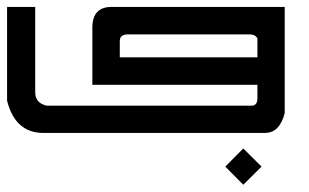

<svg xmlns="http://www.w3.org/2000/svg" viewBox="-20 -376 874 543"><path d="M668 146.5 617.2 95.2 668 43.9 719.7 95.2ZM0 -356.4H79.6V-114.7Q79.6 -84.5 112.3 -77.1H691.4Q708 -77.1 708 -98.6V-136.2H241.2V-297.9Q241.2 -356.4 295.4 -356.4H785.2V-56.2Q771 0 729 0H103Q22.9 0 0 -91.3ZM318.8 -260.3V-213.9H708V-267.1Q702.6 -278.8 684.6 -278.8H342.3Q318.8 -278.8 318.8 -260.3Z"/></svg>

Font: Kadhim
Style: Regular
Weight: 400
Designer: Developer/ Husham Jawad
Version: Version 1.00;December 29, 2020;FontCreator 13.0.0.2683 32-bi